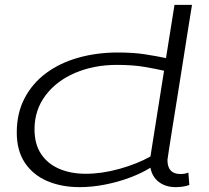

<svg xmlns="http://www.w3.org/2000/svg" viewBox="-20 -760 861 790"><path d="M703 10Q662 10 634 -11Q606 -32 599 -70Q564 -48 515 -29.5Q466 -11 412 -0.5Q358 10 308 10Q233 10 174.5 -15Q116 -40 82.5 -90Q49 -140 49 -215Q49 -294 81 -355.5Q113 -417 169.5 -459Q226 -501 302 -522.5Q378 -544 465 -544Q529 -544 577 -536.5Q625 -529 663 -521L698 -740H770Q770 -740 764.5 -706Q759 -672 750 -615.5Q741 -559 730.5 -491.5Q720 -424 709 -356.5Q698 -289 689 -232Q680 -175 674.5 -139.5Q669 -104 669 -102Q669 -44 722 -44Q742 -44 755 -50L759 1Q746 6 731 8Q716 10 703 10ZM333 -45Q399 -45 471 -65Q543 -85 599 -116L655 -469Q620 -477 573 -485Q526 -493 461 -493Q366 -493 289 -460Q212 -427 167 -367Q122 -307 122 -228Q122 -167 149 -126.5Q176 -86 223.5 -65.5Q271 -45 333 -45Z"/></svg>

Font: Georama ExtraExtended Light
Style: Italic
Weight: 300
Width: 8
Italic angle: -9°
Designer: Jean-Baptiste Levee
Foundry: Production Type
Version: Version 1.000